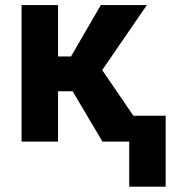

<svg xmlns="http://www.w3.org/2000/svg" viewBox="-20 -548 690 743"><path d="M261.2 -194.8H204.6V0H63.5V-528.3H204.6V-329.6H254.9L370.1 -528.3H548.3L375.5 -276.9L564.5 0H376.5ZM621.1 174.3H480V-100.1H621.1Z"/></svg>

Font: MAUL Bold
Style: Bold
Weight: 700
Designer: MAUL
Version: Version 1.0; 2020; ttfautohint (v1.8.3)